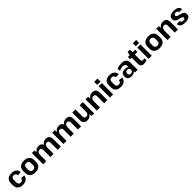

<svg xmlns="http://www.w3.org/2000/svg" viewBox="926 -3622 6503 6503"><g transform="rotate(-45 4177.0 -371.0)"><path d="M296 10Q219 10 163 -17Q107 -44 77.5 -95Q48 -146 48 -217V-323Q48 -394 78 -445Q108 -496 163.5 -523Q219 -550 296 -550Q411 -550 478 -498Q545 -446 555 -352L414 -342Q407 -392 380 -418.5Q353 -445 306 -445Q256 -445 227 -414.5Q198 -384 198 -331V-209Q198 -156 227 -125.5Q256 -95 306 -95Q353 -95 380 -121.5Q407 -148 414 -198L555 -188Q545 -95 478 -42.5Q411 10 296 10Z M900 10Q818 10 759 -17Q700 -44 668.5 -95Q637 -146 637 -217V-323Q637 -394 668.5 -444.5Q700 -495 759 -522.5Q818 -550 900 -550Q981 -550 1040 -523Q1099 -496 1130.5 -445Q1162 -394 1162 -323V-217Q1162 -146 1130.5 -95Q1099 -44 1040 -17Q981 10 900 10ZM900 -102Q952 -102 982 -132Q1012 -162 1012 -214V-326Q1012 -379 982 -408.5Q952 -438 900 -438Q848 -438 817.5 -408.5Q787 -379 787 -326V-214Q787 -162 817.5 -132Q848 -102 900 -102Z M1971 -325Q1971 -382 1950 -409Q1929 -436 1885 -436Q1830 -436 1802 -394Q1774 -352 1774 -270L1721 -194V-253Q1721 -398 1779 -474Q1837 -550 1947 -550Q2037 -550 2079.5 -500Q2122 -450 2122 -343V0H1971ZM1276 -540H1394L1426 -378V0H1276ZM1624 -325Q1624 -382 1603 -409Q1582 -436 1537 -436Q1483 -436 1454.5 -394Q1426 -352 1426 -270L1374 -194V-253Q1374 -398 1432 -474Q1490 -550 1599 -550Q1690 -550 1732 -499.5Q1774 -449 1774 -343V0H1624Z M2942 -325Q2942 -382 2921 -409Q2900 -436 2856 -436Q2801 -436 2773 -394Q2745 -352 2745 -270L2692 -194V-253Q2692 -398 2750 -474Q2808 -550 2918 -550Q3008 -550 3050.5 -500Q3093 -450 3093 -343V0H2942ZM2247 -540H2365L2397 -378V0H2247ZM2595 -325Q2595 -382 2574 -409Q2553 -436 2508 -436Q2454 -436 2425.5 -394Q2397 -352 2397 -270L2345 -194V-253Q2345 -398 2403 -474Q2461 -550 2570 -550Q2661 -550 2703 -499.5Q2745 -449 2745 -343V0H2595Z M3362 -215Q3362 -159 3383 -132.5Q3404 -106 3449 -106Q3506 -106 3535 -147.5Q3564 -189 3564 -270L3614 -346V-287Q3614 -142 3557 -66Q3500 10 3392 10Q3299 10 3255 -40.5Q3211 -91 3211 -197V-540H3362ZM3715 0H3597L3564 -154V-540H3715Z M4200 -324Q4200 -382 4178.5 -409Q4157 -436 4110 -436Q4055 -436 4026 -394Q3997 -352 3997 -270L3945 -194V-253Q3945 -399 4003.5 -474.5Q4062 -550 4172 -550Q4264 -550 4307 -499.5Q4350 -449 4350 -343V0H4200ZM3847 -540H3965L3997 -386V0H3847Z M4626 -540V0H4476V-540ZM4631 -752V-608H4472V-752Z M4988 10Q4911 10 4855 -17Q4799 -44 4769.5 -95Q4740 -146 4740 -217V-323Q4740 -394 4770 -445Q4800 -496 4855.5 -523Q4911 -550 4988 -550Q5103 -550 5170 -498Q5237 -446 5247 -352L5106 -342Q5099 -392 5072 -418.5Q5045 -445 4998 -445Q4948 -445 4919 -414.5Q4890 -384 4890 -331V-209Q4890 -156 4919 -125.5Q4948 -95 4998 -95Q5045 -95 5072 -121.5Q5099 -148 5106 -198L5247 -188Q5237 -95 5170 -42.5Q5103 10 4988 10Z M5647 -193V-340Q5647 -393 5617.5 -417.5Q5588 -442 5525 -442Q5484 -442 5440 -430.5Q5396 -419 5359 -398L5339 -499Q5370 -514 5408 -525.5Q5446 -537 5486.5 -543.5Q5527 -550 5563 -550Q5683 -550 5742 -498Q5801 -446 5801 -340V0H5683ZM5503 10Q5419 10 5372 -29.5Q5325 -69 5325 -140V-173Q5325 -245 5372.5 -284.5Q5420 -324 5506 -324Q5597 -324 5647.5 -285.5Q5698 -247 5698 -176V-142Q5698 -70 5647 -30Q5596 10 5503 10ZM5548 -69Q5592 -69 5618 -91Q5644 -113 5644 -150V-169Q5644 -206 5619.5 -226.5Q5595 -247 5550 -247Q5508 -247 5486 -227.5Q5464 -208 5464 -167V-148Q5464 -109 5485 -89Q5506 -69 5548 -69Z M6099 10Q6022 10 5986 -30.5Q5950 -71 5950 -156V-517L5993 -669H6100V-182Q6100 -139 6115 -121Q6130 -103 6166 -103Q6182 -103 6198.5 -107Q6215 -111 6230 -118L6247 -24Q6228 -14 6203 -6.5Q6178 1 6151.5 5.5Q6125 10 6099 10ZM5872 -540H6224V-435H5872Z M6477 -540V0H6327V-540ZM6482 -752V-608H6323V-752Z M6854 10Q6772 10 6713 -17Q6654 -44 6622.5 -95Q6591 -146 6591 -217V-323Q6591 -394 6622.5 -444.5Q6654 -495 6713 -522.5Q6772 -550 6854 -550Q6935 -550 6994 -523Q7053 -496 7084.5 -445Q7116 -394 7116 -323V-217Q7116 -146 7084.5 -95Q7053 -44 6994 -17Q6935 10 6854 10ZM6854 -102Q6906 -102 6936 -132Q6966 -162 6966 -214V-326Q6966 -379 6936 -408.5Q6906 -438 6854 -438Q6802 -438 6771.5 -408.5Q6741 -379 6741 -326V-214Q6741 -162 6771.5 -132Q6802 -102 6854 -102Z M7583 -324Q7583 -382 7561.5 -409Q7540 -436 7493 -436Q7438 -436 7409 -394Q7380 -352 7380 -270L7328 -194V-253Q7328 -399 7386.5 -474.5Q7445 -550 7555 -550Q7647 -550 7690 -499.5Q7733 -449 7733 -343V0H7583ZM7230 -540H7348L7380 -386V0H7230Z M8076 10Q7960 10 7901 -30.5Q7842 -71 7828 -157L7977 -164Q7981 -121 8005 -100.5Q8029 -80 8073 -80Q8113 -80 8135.5 -96Q8158 -112 8158 -140Q8158 -166 8140.5 -181Q8123 -196 8094.5 -204.5Q8066 -213 8032 -220Q7998 -227 7964 -237.5Q7930 -248 7901.5 -266Q7873 -284 7855.5 -314Q7838 -344 7838 -392Q7838 -471 7898.5 -510.5Q7959 -550 8079 -550Q8153 -550 8204 -533Q8255 -516 8284.5 -481Q8314 -446 8322 -391L8172 -384Q8169 -422 8146.5 -441.5Q8124 -461 8082 -461Q8042 -461 8020 -445Q7998 -429 7998 -399Q7998 -373 8015.5 -358Q8033 -343 8061.5 -334Q8090 -325 8124 -318Q8158 -311 8192 -300.5Q8226 -290 8254.5 -272Q8283 -254 8300.5 -224Q8318 -194 8318 -147Q8318 -69 8257 -29.5Q8196 10 8076 10Z"/></g></svg>

Font: Pathway Extreme SemiCondensed
Style: Bold
Weight: 700
Width: 4
Version: Version 1.001;gftools[0.9.26]